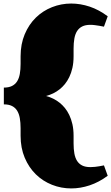

<svg xmlns="http://www.w3.org/2000/svg" viewBox="-20 -991 623 1074"><path d="M1.5 -501Q28.8 -501 46.9 -510Q64.9 -519 75.7 -535.9Q86.4 -552.7 90.8 -577.4Q95.2 -602.1 95.2 -633.8V-675.8Q95.2 -744.6 118.4 -799.6Q141.6 -854.5 180.7 -892.6Q219.7 -930.7 271 -950.9Q322.3 -971.2 378.4 -971.2Q429.7 -971.2 481.7 -953.9Q533.7 -936.5 582.5 -899.9L561.5 -841.8Q548.3 -844.7 535.6 -846.7Q524.4 -848.6 511.2 -850.3Q498 -852.1 485.4 -852.1Q458 -852.1 439.9 -843Q421.9 -834 411.1 -817.1Q400.4 -800.3 396 -775.4Q391.6 -750.5 391.6 -719.2V-676.8Q391.6 -640.1 385 -611.1Q378.4 -582 367.4 -559.6Q356.4 -537.1 342.8 -520.5Q329.1 -503.9 314.5 -492.2Q280.3 -464.8 237.3 -454.1Q280.3 -442.9 314.5 -415.5Q329.1 -403.8 342.8 -387.2Q356.4 -370.6 367.4 -347.9Q378.4 -325.2 385 -296.4Q391.6 -267.6 391.6 -231V-189Q391.6 -157.2 396 -132.6Q400.4 -107.9 411.1 -91.1Q421.9 -74.2 439.9 -65.2Q458 -56.2 485.4 -56.2Q498 -56.2 511.2 -57.6Q524.4 -59.1 535.6 -61Q548.3 -63 561.5 -65.9L582.5 -7.8Q533.7 28.3 481.7 45.7Q429.7 63 378.4 63Q322.3 63 271 42.7Q219.7 22.5 180.7 -15.6Q141.6 -53.7 118.4 -108.4Q95.2 -163.1 95.2 -231.9V-273.9Q95.2 -305.2 90.8 -330.1Q86.4 -355 75.7 -372.1Q64.9 -389.2 46.9 -398.2Q28.8 -407.2 1.5 -407.2Z"/></svg>

Font: Corben
Style: Bold
Weight: 700
Designer: vernon adams
Foundry: vernon adams
Version: Version 1.101; ttfautohint (v1.6)